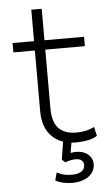

<svg xmlns="http://www.w3.org/2000/svg" viewBox="-58 -681 526 918"><g transform="rotate(-5 205.5 -222.0)"><path d="M288 8Q212 8 170 -35Q128 -78 128 -156V-447H25V-492H128V-643H178V-492H368V-447H178V-165Q178 -100 206.5 -69.5Q235 -39 291 -39Q316 -39 337 -43.5Q358 -48 378 -58L388 -15Q371 -3 343 2.5Q315 8 288 8ZM251 199Q229 199 207 194Q185 189 171 180L181 143Q200 152 215 156Q230 160 254 160Q281 160 298 149.5Q315 139 315 119Q315 105 305.5 96.5Q296 88 277 88Q266 88 254.5 90Q243 92 226 98L211 84L226 -11H267L254 64L234 60Q246 57 258.5 55Q271 53 282 53Q304 53 321.5 60.5Q339 68 350 83Q361 98 361 119Q361 142 347 160.5Q333 179 308 189Q283 199 251 199Z"/></g></svg>

Font: Nunito Sans 7pt ExtraLight
Style: Regular
Weight: 250
Designer: Vernon Adams
Foundry: Vernon Adams
Version: Version 3.101;gftools[0.9.27]